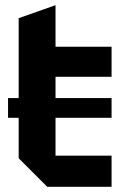

<svg xmlns="http://www.w3.org/2000/svg" viewBox="-20 -720 470 740"><path d="M52 -650 194 -700V-540H410V-424H194V-120H410V0H162L52 -110ZM11 -266V-342H410V-266Z"/></svg>

Font: Tektur SemiBold
Style: Regular
Weight: 600
Designer: Adam Jagosz
Foundry: Adam Jagosz
Version: Version 1.005;gftools[0.9.30]